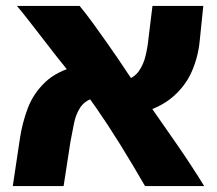

<svg xmlns="http://www.w3.org/2000/svg" viewBox="-20 -626 730 646"><path d="M468 0Q424 -76 384 -140.5Q344 -205 303 -264Q262 -323 212 -384Q193 -407 168.5 -438.5Q144 -470 118.5 -503Q93 -536 71.5 -563.5Q50 -591 37 -606H248Q268 -582 292 -549Q316 -516 338.5 -484Q361 -452 376 -430Q423 -359 472 -288.5Q521 -218 570.5 -147Q620 -76 667 0ZM23 0 47 -160Q55 -213 73.5 -262Q92 -311 131.5 -349Q171 -387 242 -405L292 -295Q264 -286 249.5 -263.5Q235 -241 229 -211Q223 -181 217 -149L194 0ZM447 -244 398 -354Q431 -364 447 -386.5Q463 -409 470 -439Q477 -469 480 -500L493 -606H664L652 -489Q647 -436 626 -387Q605 -338 562 -300.5Q519 -263 447 -244Z"/></svg>

Font: Noto Sans Hebrew Thin ExtraBold
Style: Regular
Weight: 800
Version: Version 3.001